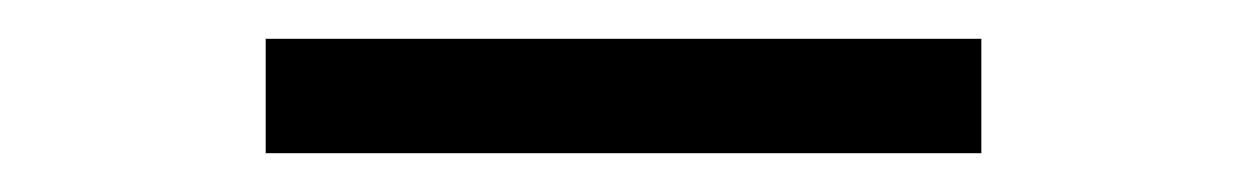

<svg xmlns="http://www.w3.org/2000/svg" viewBox="-20 -362 643 99"><path d="M117 -342H486V-283H117Z"/></svg>

Font: Be Vietnam Light
Style: Regular
Weight: 300
Designer: Gabriel Lam
Foundry: TypeRant
Version: Version 4.000